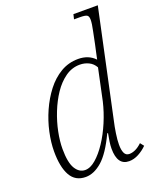

<svg xmlns="http://www.w3.org/2000/svg" viewBox="-143 -845 768 940"><g transform="rotate(-20 241.0 -375.0)"><path d="M140 10Q86 10 61 -34.5Q36 -79 36 -160Q36 -207 47.5 -260Q59 -313 81.5 -363.5Q104 -414 136 -455.5Q168 -497 209.5 -521.5Q251 -546 301 -546Q355 -546 388 -511Q392 -529 396 -548.5Q400 -568 404 -585L417 -649Q425 -685 425 -706Q425 -724 416 -729.5Q407 -735 379 -735H349L355 -760H482L363 -204Q356 -174 351 -140.5Q346 -107 346 -83Q346 -55 353.5 -39Q361 -23 379 -23Q394 -23 410.5 -30.5Q427 -38 445 -55L460 -36Q440 -16 415.5 -3Q391 10 366 10Q305 10 305 -77Q305 -94 308 -114Q311 -134 315 -155H311Q268 -64 225.5 -27Q183 10 140 10ZM149 -23Q176 -23 205 -48Q234 -73 261.5 -114.5Q289 -156 310.5 -207Q332 -258 344 -309L379 -474Q367 -496 345.5 -506.5Q324 -517 299 -517Q258 -517 223.5 -492.5Q189 -468 162.5 -428.5Q136 -389 117 -341Q98 -293 88.5 -245.5Q79 -198 79 -158Q79 -87 98.5 -55Q118 -23 149 -23Z"/></g></svg>

Font: Noto Serif SemiCondensed ExtraLight
Style: Italic
Weight: 200
Width: 4
Italic angle: -12°
Designer: Monotype Design Team
Foundry: Monotype Imaging Inc.
Version: Version 2.013